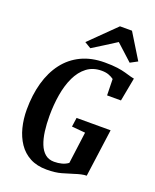

<svg xmlns="http://www.w3.org/2000/svg" viewBox="-179 -1099 978 1209"><g transform="rotate(20 310.0 -495.0)"><path d="M284 8Q219 8 172.2 -17Q125.5 -42 96 -85.8Q66.5 -129.5 52.2 -186Q38 -242.5 38 -304.5Q38 -403 61 -485Q84 -567 129.5 -626.8Q175 -686.5 242.8 -719Q310.5 -751.5 399.5 -751.5Q451 -751.5 484.5 -746.8Q518 -742 540.5 -735.5Q563 -729 580.5 -724Q587 -722.5 593.2 -721Q599.5 -719.5 605.5 -718.5L576 -561.5H483L480.5 -670.5Q465.5 -681.5 445.8 -688.8Q426 -696 399 -696Q341 -696 300.2 -665Q259.5 -634 234.2 -580.8Q209 -527.5 197.5 -459.2Q186 -391 186 -316.5Q186 -262 192.2 -214.5Q198.5 -167 212.8 -131Q227 -95 251.2 -74.8Q275.5 -54.5 311.5 -54.5Q339 -54.5 362.8 -60.8Q386.5 -67 405 -81L433 -293.5L342.5 -301.5L351 -362.5H579L535.5 -42.5Q519.5 -42.5 498.5 -37.8Q477.5 -33 458.5 -26.5Q423 -15.5 383 -3.8Q343 8 284 8ZM239.5 -830 410.5 -998H491L594.5 -829.5L546 -803.5Q519 -828 491.8 -853Q464.5 -878 437.5 -902.5Q399 -878 360 -853.2Q321 -828.5 282 -804.5Z"/></g></svg>

Font: Merriweather 24pt SemiCondensed
Style: Bold Italic
Weight: 700
Width: 4
Italic angle: -7.8°
Designer: Eben Sorkin
Foundry: Eben Sorkin
Version: Version 2.101